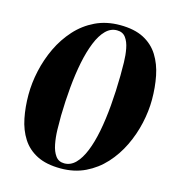

<svg xmlns="http://www.w3.org/2000/svg" viewBox="-112 -847 865 952"><g transform="rotate(15 320.0 -371.5)"><path d="M285.5 10Q212 10 163.8 -14.5Q115.5 -39 87.8 -82.5Q60 -126 48.8 -182.5Q37.5 -239 37.5 -302.5Q37.5 -363 51.5 -426.2Q65.5 -489.5 93.2 -547.8Q121 -606 163 -652.5Q205 -699 261.2 -726Q317.5 -753 387.5 -753Q461.5 -753 509.8 -727.8Q558 -702.5 585.5 -658.2Q613 -614 624.2 -557Q635.5 -500 635.5 -436.5Q635.5 -377.5 621.5 -314.8Q607.5 -252 579.5 -194Q551.5 -136 509.5 -90Q467.5 -44 411.5 -17Q355.5 10 285.5 10ZM296.5 -19Q329 -19 354 -44.2Q379 -69.5 397.5 -115Q416 -160.5 428 -222Q440 -283.5 446.2 -356.8Q452.5 -430 453.5 -510Q454 -542 453.2 -579Q452.5 -616 446.2 -649Q440 -682 424.5 -703Q409 -724 379.5 -724Q347 -724 321.8 -698.5Q296.5 -673 278 -627.2Q259.5 -581.5 247.2 -521Q235 -460.5 228.5 -389.8Q222 -319 220.5 -244Q220 -210.5 221 -171.5Q222 -132.5 228.8 -97.8Q235.5 -63 251.5 -41Q267.5 -19 296.5 -19Z"/></g></svg>

Font: Merriweather 144pt Black
Style: Italic
Weight: 900
Italic angle: -7.8°
Version: Version 2.101